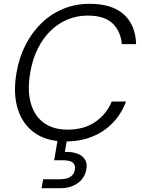

<svg xmlns="http://www.w3.org/2000/svg" viewBox="-20 -732 746 1010"><path d="M324 12Q225 12 161.5 -33.5Q98 -79 73 -160.5Q48 -242 67 -350Q81 -431 115 -497Q149 -563 199.5 -611.5Q250 -660 314 -686Q378 -712 452 -712Q569 -712 631 -656.5Q693 -601 696 -500H621Q615 -568 572 -609Q529 -650 441 -650Q385 -650 335.5 -629.5Q286 -609 246 -570Q206 -531 178.5 -475.5Q151 -420 139 -350Q123 -256 142 -189Q161 -122 210.5 -86Q260 -50 335 -50Q422 -50 481 -90.5Q540 -131 568 -198H643Q618 -132 572.5 -85Q527 -38 464.5 -13Q402 12 324 12ZM199 258 207 211H293Q331 211 350.5 198Q370 185 374 160Q378 137 363.5 124Q349 111 311 111H265L285 -7H334L321 67Q361 66 388 76.5Q415 87 427.5 108Q440 129 434 160Q429 190 410 212Q391 234 362.5 246Q334 258 298 258Z"/></svg>

Font: DM Sans 9pt Light
Style: Italic
Weight: 300
Italic angle: -10°
Version: Version 4.004;gftools[0.9.30]